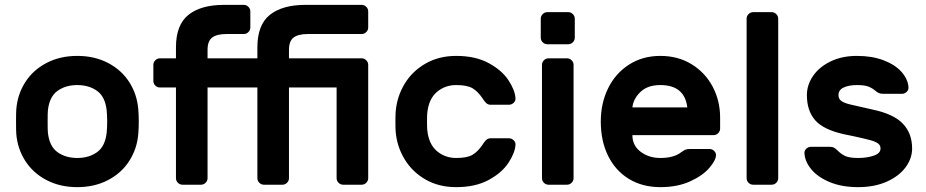

<svg xmlns="http://www.w3.org/2000/svg" viewBox="-20 -760 3811 790"><path d="M551 -259Q551 -233 549 -209Q544 -148 512 -98Q480 -48 424.5 -19Q369 10 298 10Q227 10 171.5 -19Q116 -48 84 -98Q52 -148 47 -209Q46 -221 46 -259Q46 -298 47 -310Q52 -372 84 -422Q116 -472 171.5 -501Q227 -530 298 -530Q369 -530 424.5 -501Q480 -472 512 -422Q544 -372 549 -310Q551 -286 551 -259ZM177 -305Q176 -295 176 -260Q176 -225 177 -215Q183 -158 216.5 -134Q250 -110 298 -110Q346 -110 379.5 -134Q413 -158 419 -215Q421 -235 421 -260Q421 -285 419 -305Q413 -362 379.5 -386Q346 -410 298 -410Q250 -410 216.5 -386Q183 -362 177 -305Z M1468 0H1392Q1381 0 1373 -8Q1365 -16 1365 -27V-400H1169V-27Q1169 -16 1161 -8Q1153 0 1142 0H1066Q1055 0 1047 -8Q1039 -16 1039 -27V-400H834V-27Q834 -16 826 -8Q818 0 807 0H731Q720 0 712 -8Q704 -16 704 -27V-400H638Q627 -400 619 -408Q611 -416 611 -427V-493Q611 -504 619 -512Q627 -520 638 -520H704V-565Q704 -658 755.5 -699Q807 -740 902 -740H983Q994 -740 1002 -732Q1010 -724 1010 -713V-647Q1010 -636 1002 -628Q994 -620 983 -620H912Q872 -620 853 -605.5Q834 -591 834 -555V-520H1039V-565Q1039 -658 1090.5 -699Q1142 -740 1237 -740H1468Q1479 -740 1487 -732Q1495 -724 1495 -713V-647Q1495 -636 1487 -628Q1479 -620 1468 -620H1247Q1207 -620 1188 -605.5Q1169 -591 1169 -555V-520H1468Q1479 -520 1487 -512Q1495 -504 1495 -493V-27Q1495 -16 1487 -8Q1479 0 1468 0Z M1857 -110Q1902 -110 1924 -123Q1946 -136 1965 -164Q1973 -177 1980.5 -184Q1988 -191 1998 -191H2074Q2085 -191 2093.5 -183Q2102 -175 2101 -164Q2099 -131 2072 -90Q2045 -49 1990.5 -19.5Q1936 10 1857 10Q1786 10 1731.5 -21Q1677 -52 1645 -104.5Q1613 -157 1608 -219Q1607 -231 1607 -259Q1607 -288 1608 -300Q1613 -362 1644.5 -414.5Q1676 -467 1731 -498.5Q1786 -530 1857 -530Q1936 -530 1990.5 -500.5Q2045 -471 2072 -430Q2099 -389 2101 -356Q2102 -345 2093.5 -337Q2085 -329 2074 -329H1998Q1988 -329 1980.5 -336Q1973 -343 1965 -356Q1946 -384 1924 -397Q1902 -410 1857 -410Q1811 -410 1777.5 -381.5Q1744 -353 1738 -295Q1737 -285 1737 -260Q1737 -235 1738 -225Q1744 -167 1777.5 -138.5Q1811 -110 1857 -110Z M2345 -683V-605Q2345 -594 2337 -586Q2329 -578 2318 -578H2232Q2221 -578 2213 -586Q2205 -594 2205 -605V-683Q2205 -694 2213 -702Q2221 -710 2232 -710H2318Q2329 -710 2337 -702Q2345 -694 2345 -683ZM2313 0H2237Q2226 0 2218 -8Q2210 -16 2210 -27V-493Q2210 -504 2218 -512Q2226 -520 2237 -520H2313Q2324 -520 2332 -512Q2340 -504 2340 -493V-27Q2340 -16 2332 -8Q2324 0 2313 0Z M2943 -276V-231Q2943 -220 2935 -212Q2927 -204 2916 -204H2582Q2582 -161 2616 -135.5Q2650 -110 2697 -110Q2752 -110 2782 -133Q2793 -141 2800 -144Q2807 -147 2819 -147H2899Q2910 -147 2918 -139.5Q2926 -132 2926 -122Q2926 -101 2898.5 -69Q2871 -37 2819 -13.5Q2767 10 2697 10Q2623 10 2567.5 -24Q2512 -58 2482 -119Q2452 -180 2452 -260Q2452 -335 2482 -396.5Q2512 -458 2568 -494Q2624 -530 2697 -530Q2770 -530 2826 -495.5Q2882 -461 2912.5 -403Q2943 -345 2943 -276ZM2808 -318Q2797 -410 2697 -410Q2645 -410 2615.5 -382Q2586 -354 2582 -318Z M3155 0H3079Q3068 0 3060 -8Q3052 -16 3052 -27V-683Q3052 -694 3060 -702Q3068 -710 3079 -710H3155Q3166 -710 3174 -702Q3182 -694 3182 -683V-27Q3182 -16 3174 -8Q3166 0 3155 0Z M3300 -369Q3300 -410 3325 -447Q3350 -484 3397 -507Q3444 -530 3506 -530Q3568 -530 3615.5 -512Q3663 -494 3689.5 -464Q3716 -434 3718 -401Q3719 -390 3710.5 -382Q3702 -374 3691 -374H3614Q3602 -374 3595 -377.5Q3588 -381 3580 -388Q3568 -398 3552.5 -404Q3537 -410 3506 -410Q3473 -410 3451.5 -400Q3430 -390 3430 -369Q3430 -354 3440.5 -345.5Q3451 -337 3477 -330.5Q3503 -324 3571 -309Q3657 -291 3695 -251Q3733 -211 3733 -149Q3733 -108 3706 -71.5Q3679 -35 3628.5 -12.5Q3578 10 3511 10Q3444 10 3394.5 -10.5Q3345 -31 3318.5 -63Q3292 -95 3290 -129Q3289 -140 3297.5 -148Q3306 -156 3317 -156H3394Q3405 -156 3412 -152Q3419 -148 3427 -140Q3441 -126 3458 -118Q3475 -110 3511 -110Q3547 -110 3575 -119.5Q3603 -129 3603 -149Q3603 -162 3593 -169.5Q3583 -177 3562 -183Q3541 -189 3490 -200L3451 -208Q3367 -227 3333.5 -266Q3300 -305 3300 -369Z"/></svg>

Font: Hezaedrus Medium
Style: Regular
Weight: 500
Designer: Hubert & Fischer
Foundry: Hubert & Fischer
Version: Version 1.10;September 3, 2019;FontCreator 11.5.0.2425 64-bi